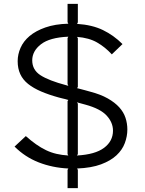

<svg xmlns="http://www.w3.org/2000/svg" viewBox="-20 -859 746 989"><path d="M636 -192Q636 -157 623 -122Q610 -87 580 -59Q550 -31 500.5 -12.5Q451 6 377 9L381 16V110H328V16L332 9Q250 5 179.5 -22.5Q109 -50 55 -104L113 -158Q140 -134 165.5 -116Q191 -98 217 -85.5Q243 -73 271 -66.5Q299 -60 332 -58L328 -65V-338L332 -344Q316 -349 301.5 -352Q287 -355 282 -357Q231 -371 191.5 -388Q152 -405 125 -426.5Q98 -448 84.5 -477Q71 -506 71 -544Q71 -579 86 -613Q101 -647 132.5 -673.5Q164 -700 213.5 -717.5Q263 -735 332 -737L328 -745V-839H381V-744L377 -736Q455 -731 510.5 -704Q566 -677 611 -632L556 -579Q522 -616 480.5 -640Q439 -664 377 -669L381 -662V-411L377 -405Q397 -400 417 -394.5Q437 -389 444 -387Q498 -373 535 -352Q572 -331 594.5 -306Q617 -281 626.5 -252Q636 -223 636 -192ZM332 -417 328 -426V-663L332 -670Q236 -666 191 -631Q146 -596 146 -548Q146 -499 188.5 -471.5Q231 -444 321 -420ZM562 -186Q562 -228 529.5 -263.5Q497 -299 420 -320L376 -332L381 -325V-65L376 -58Q470 -63 516 -97.5Q562 -132 562 -186Z"/></svg>

Font: TypoPRO Sinkin Sans
Style: 300 Light
Weight: 300
Designer: Keith Bates
Foundry: K-Type
Version: Sinkin Sans (version 1.0)  by Keith Bates   •   © 2014   www